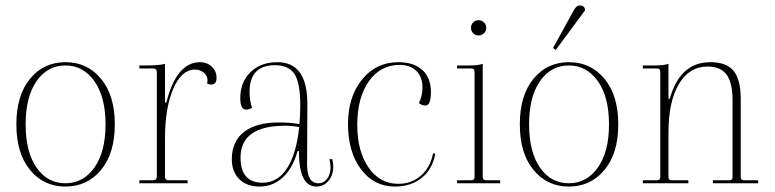

<svg xmlns="http://www.w3.org/2000/svg" viewBox="-20 -672 2840 704"><path d="M350.5 -49Q300 12 220 12Q140 12 90 -49Q40 -110 40 -216Q40 -322 90 -383Q140 -444 220 -444Q300 -444 350.5 -383Q401 -322 401 -216Q401 -110 350.5 -49ZM220 0Q285 0 326 -57.5Q367 -115 367 -216Q367 -317 326 -374.5Q285 -432 220 -432Q154 -432 114 -374.5Q74 -317 74 -216Q74 -115 114 -57.5Q154 0 220 0Z M491 0V-11H541Q555 -11 555 -25V-407Q555 -421 541 -421H491V-432H516Q565 -432 585 -438V-296H590Q627 -444 714 -444Q739 -444 756.5 -427.5Q774 -411 774 -387Q774 -362 755 -362Q744 -362 739 -367Q741 -371 741 -377Q741 -394 727.5 -405.5Q714 -417 694 -417Q645 -416 615 -346Q585 -276 585 -164V-25Q585 -11 599 -11H668V0Z M932 12Q885 12 857.5 -15Q830 -42 830 -88Q830 -153 874.5 -188Q919 -223 1002 -223Q1044 -223 1078 -217Q1081 -250 1081 -287Q1081 -367 1060 -400Q1039 -433 989 -433Q895 -433 895 -335Q895 -304 904 -277Q894 -270 883 -270Q861 -270 861 -312Q861 -371 898.5 -407.5Q936 -444 997 -444Q1107 -444 1107 -291L1106 -68Q1106 0 1148 0Q1167 0 1179.5 -16.5Q1192 -33 1192 -58Q1192 -72 1188 -88L1198 -89Q1202 -74 1202 -62Q1202 -30 1184.5 -9Q1167 12 1140 12Q1076 12 1076 -118H1071Q1054 -56 1017.5 -22Q981 12 932 12ZM862 -94Q862 -2 943 -2Q998 -2 1032.5 -55Q1067 -108 1077 -206Q1052 -211 1026 -211Q862 -211 862 -94Z M1428 12Q1351 12 1303.5 -51.5Q1256 -115 1256 -217Q1256 -317 1307.5 -380.5Q1359 -444 1441 -444Q1497 -444 1528.5 -415.5Q1560 -387 1560 -335Q1560 -285 1540 -285Q1527 -285 1516 -294Q1529 -320 1529 -351Q1529 -390 1506.5 -412Q1484 -434 1445 -434Q1375 -434 1332.5 -374Q1290 -314 1290 -214Q1290 -117 1331.5 -57.5Q1373 2 1440 2Q1490 2 1524 -28.5Q1558 -59 1568 -110L1576 -108Q1566 -52 1526.5 -20Q1487 12 1428 12Z M1734 -542Q1723 -542 1715 -550Q1707 -558 1707 -570Q1707 -582 1715 -590Q1723 -598 1734 -598Q1746 -598 1754.5 -590Q1763 -582 1763 -570Q1763 -558 1754.5 -550Q1746 -542 1734 -542ZM1656 0V-11H1708Q1720 -11 1720 -23V-409Q1720 -421 1708 -421H1656V-432H1701Q1734 -432 1750 -438V-23Q1750 -11 1762 -11H1814V0Z M2018 -489 2008 -496 2082 -631Q2093 -652 2105 -652Q2125 -652 2125 -634ZM2196.5 -49Q2146 12 2066 12Q1986 12 1936 -49Q1886 -110 1886 -216Q1886 -322 1936 -383Q1986 -444 2066 -444Q2146 -444 2196.5 -383Q2247 -322 2247 -216Q2247 -110 2196.5 -49ZM2066 0Q2131 0 2172 -57.5Q2213 -115 2213 -216Q2213 -317 2172 -374.5Q2131 -432 2066 -432Q2000 -432 1960 -374.5Q1920 -317 1920 -216Q1920 -115 1960 -57.5Q2000 0 2066 0Z M2337 0V-11H2389Q2401 -11 2401 -23V-409Q2401 -421 2389 -421H2337V-432H2382Q2415 -432 2431 -438V-310H2436Q2473 -444 2585 -444Q2644 -444 2670 -412Q2696 -380 2696 -310V-23Q2696 -11 2708 -11H2760V0H2594V-11H2655Q2666 -11 2666 -23V-305Q2666 -369 2644 -398.5Q2622 -428 2574 -428Q2507 -428 2469 -363.5Q2431 -299 2431 -185V-23Q2431 -11 2443 -11H2504V0Z"/></svg>

Font: Arapey Thin-Display
Style: Regular
Weight: 100
Designer: Eduardo Rodriguez Tunni
Foundry: Eduardo Rodriguez Tunni
Version: Version 4.000